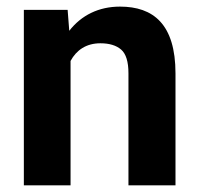

<svg xmlns="http://www.w3.org/2000/svg" viewBox="-20 -558 601 578"><path d="M282.2 -427.7C309.1 -427.7 330.1 -421.4 344.7 -408.7C359.4 -396 366.7 -372.1 366.7 -337.4V0H508.3V-336.9C508.3 -485.8 440.9 -538.1 341.3 -538.1C277.3 -538.1 225.1 -512.2 188.5 -465.3L183.6 -528.3H51.8V0H192.4V-374.5C210 -407.2 239.7 -427.7 282.2 -427.7Z"/></svg>

Font: Vazirmatn
Style: Bold
Weight: 700
Designer: Saber Rastikerdar
Foundry: Saber Rastikerdar
Version: Version 33.003